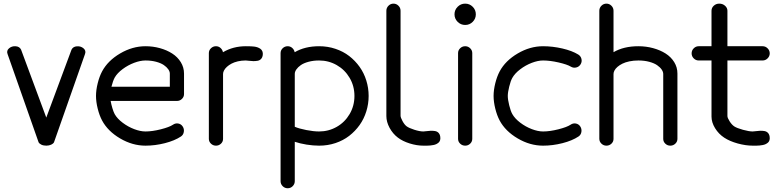

<svg xmlns="http://www.w3.org/2000/svg" viewBox="-20 -789 4208 1040"><path d="M21.2 -495.6Q13.9 -514.2 28.8 -527.1Q43.7 -540 64.9 -538.5Q86.2 -536.9 94.2 -520L230.7 -152.1L367.4 -520Q375.5 -536.6 396.6 -538.2Q417.7 -539.8 432.6 -527Q447.5 -514.2 440.2 -495.6L272.5 -18.3Q268.3 -10.5 257.2 -5.4Q246.1 -0.2 230.7 0Q214.6 -0.2 204 -5.4Q193.4 -10.5 189 -18.3Z M601.3 -368.9Q591.6 -350.8 583.7 -319.3H899.9V-390.4Q899.9 -401.6 891.4 -413.8Q882.8 -426 867.1 -436.8Q851.3 -447.5 825.3 -454.5Q799.3 -461.4 768.1 -461.4Q740.2 -461.4 706.8 -448.9Q673.3 -436.3 644.3 -414.7Q615.2 -393.1 601.3 -368.9ZM917 -113.5Q930.2 -122.6 945.3 -120Q960.4 -117.4 969.2 -104.5Q978.3 -91.1 975.7 -74.7Q973.1 -58.3 960 -49.6Q926.3 -27.1 873.2 -13.5Q820.1 0 768.1 0Q697.3 0 630.6 -39.2Q564 -78.4 533 -136.2Q518.3 -163.8 509.2 -200.7Q500 -237.5 500 -269.3Q500 -301 509.2 -337.9Q518.3 -374.8 533 -402.3Q564 -460.2 630.6 -499.4Q697.3 -538.6 768.1 -538.6Q808.6 -538.6 846.2 -528.2Q883.8 -517.8 912.8 -499.1Q941.9 -480.5 959.4 -452.1Q976.8 -423.8 976.8 -390.4V-279.3Q976.8 -264.2 965.5 -253.2Q954.1 -242.2 938.2 -242.2H579.3Q582.8 -222.7 588.9 -202.5Q595 -182.4 601.3 -170.7Q615.2 -146.2 644.3 -124.3Q673.3 -102.3 706.8 -89.6Q740.2 -76.9 768.1 -76.9Q804.7 -76.9 851 -88.6Q897.2 -100.3 917 -113.5Z M1111.3 -501.5Q1111.3 -516.6 1122.7 -527.6Q1134 -538.6 1149.9 -538.6Q1164.1 -538.6 1174.6 -529.2Q1185.1 -519.8 1187.7 -506.1Q1242.9 -538.6 1311.3 -538.6Q1343.5 -538.6 1357.7 -536.6Q1366.9 -535.4 1374.9 -532.6Q1382.8 -529.8 1390.3 -524.7Q1397.7 -519.5 1401.2 -510.9Q1404.8 -502.2 1403.3 -491Q1401.4 -477.3 1393.8 -469.4Q1386.2 -461.4 1374.4 -459.6Q1362.5 -457.8 1352.3 -457.9Q1342 -458 1329 -459.7Q1315.9 -461.4 1311.3 -461.4Q1288.6 -461.4 1268.3 -456.7Q1248 -451.9 1233.8 -444.2Q1219.5 -436.5 1209 -426.9Q1198.5 -417.2 1193.4 -407.3Q1188.2 -397.5 1188.2 -388.2V-36.6Q1188.2 -21.5 1176.9 -10.7Q1165.5 0 1149.9 0Q1134 0 1122.7 -10.9Q1111.3 -21.7 1111.3 -36.9Z M1708.5 -461.4Q1677.2 -461.4 1651.2 -454.3Q1625.2 -447.3 1609.5 -436.3Q1593.8 -425.3 1585.2 -412.8Q1576.7 -400.4 1576.7 -388.9V-102.3Q1599.9 -92.3 1639.2 -84.6Q1678.5 -76.9 1708.5 -76.9Q1760 -76.9 1803.8 -101.8Q1847.7 -126.7 1873.8 -171.1Q1899.9 -215.6 1899.9 -269.3Q1899.9 -323 1873.8 -367.3Q1847.7 -411.6 1803.8 -436.5Q1760 -461.4 1708.5 -461.4ZM1499.8 -501.2Q1499.8 -516.6 1511.1 -527.6Q1522.5 -538.6 1538.3 -538.6Q1552.5 -538.6 1563 -529.2Q1573.5 -519.8 1576.2 -506.1Q1631.3 -538.6 1708.5 -538.6Q1755.1 -538.6 1797.1 -524.5Q1839.1 -510.5 1871.6 -485.4Q1904.1 -460.2 1927.9 -426.8Q1951.7 -393.3 1964.2 -352.8Q1976.8 -312.3 1976.8 -269.3Q1976.8 -226.3 1964.2 -185.8Q1951.7 -145.3 1927.9 -111.8Q1904.1 -78.4 1871.6 -53.2Q1839.1 -28.1 1797.1 -14Q1755.1 0 1708.5 0Q1676.5 0 1640.7 -5.7Q1605 -11.5 1576.7 -21V192.4Q1576.7 208 1565.4 219.4Q1554.2 230.7 1538.3 230.7Q1522.5 230.7 1511.1 219.4Q1499.8 208 1499.8 192.4V-70.1Q1499.8 -72.3 1499.8 -73.2Q1499.8 -74.2 1499.8 -74.6Q1499.8 -75 1499.8 -75.4Z M2182.4 -105Q2195.1 -95.5 2224.2 -86.2Q2253.4 -76.9 2272.9 -76.9Q2277.6 -76.9 2290.4 -78.6Q2303.2 -80.3 2313.6 -80.7Q2324 -81.1 2335.6 -79.3Q2347.2 -77.6 2355 -69.8Q2362.8 -62 2364.7 -48.3Q2366.2 -38.1 2363.9 -30Q2361.6 -22 2356.2 -17.1Q2350.8 -12.2 2343.4 -8.5Q2335.9 -4.9 2327.4 -3.4Q2318.8 -2 2310.1 -0.9Q2301.3 0.2 2293.2 0Q2285.2 -0.2 2278.6 0Q2274.7 0 2272.9 0Q2237.5 0 2199.2 -12Q2160.9 -23.9 2134.8 -43.9Q2107.7 -64.5 2090.2 -96.6Q2072.8 -128.7 2072.8 -160.4V-730.7Q2072.8 -746.6 2084.2 -757.9Q2095.7 -769.3 2111.3 -769.3Q2127 -769.3 2138.3 -757.9Q2149.7 -746.6 2149.7 -730.7V-162.4Q2149.7 -152.6 2160.2 -133.2Q2170.7 -113.8 2182.4 -105Z M2461.2 -501.5Q2461.2 -516.6 2472.5 -527.6Q2483.9 -538.6 2499.8 -538.6Q2515.4 -538.6 2526.7 -527.6Q2538.1 -516.6 2538.1 -501.5V-36.9Q2538.1 -21.7 2526.9 -10.9Q2515.6 0 2499.8 0Q2483.9 0 2472.5 -10.9Q2461.2 -21.7 2461.2 -36.9ZM2540.5 -670.7Q2523.7 -653.8 2499.8 -653.8Q2475.8 -653.8 2458.9 -670.7Q2441.9 -687.5 2441.9 -711.4Q2441.9 -735.4 2458.9 -752.3Q2475.8 -769.3 2499.8 -769.3Q2523.7 -769.3 2540.5 -752.3Q2557.4 -735.4 2557.4 -711.4Q2557.4 -687.5 2540.5 -670.7Z M3070.6 -113.5Q3083.7 -122.6 3098.9 -120Q3114 -117.4 3122.8 -104.5Q3131.8 -91.1 3129.3 -74.7Q3126.7 -58.3 3113.5 -49.6Q3079.8 -27.1 3026.7 -13.5Q2973.6 0 2921.6 0Q2850.8 0 2784.2 -39.2Q2717.5 -78.4 2686.5 -136.2Q2671.9 -163.8 2662.7 -200.7Q2653.6 -237.5 2653.6 -269.3Q2653.6 -301 2662.7 -337.9Q2671.9 -374.8 2686.5 -402.3Q2717.5 -460.2 2784.2 -499.4Q2850.8 -538.6 2921.6 -538.6Q2973.1 -538.6 3025.9 -526.4Q3078.6 -514.2 3112.1 -493.7Q3125.7 -485.4 3129.5 -470Q3133.3 -454.6 3125 -440.9Q3116.7 -427.2 3101.2 -423.5Q3085.7 -419.7 3072 -428Q3052.5 -439.9 3005.7 -450.7Q2959 -461.4 2921.6 -461.4Q2893.8 -461.4 2860.4 -448.6Q2826.9 -435.8 2797.9 -413.7Q2768.8 -391.6 2754.9 -366.9Q2745.8 -350.6 2738.2 -319.6Q2730.5 -288.6 2730.5 -269.3Q2730.5 -249.8 2738.2 -218.8Q2745.8 -187.7 2754.9 -171.4Q2768.8 -146.7 2797.9 -124.6Q2826.9 -102.5 2860.4 -89.7Q2893.8 -76.9 2921.6 -76.9Q2958.3 -76.9 3004.5 -88.6Q3050.8 -100.3 3070.6 -113.5Z M3649.4 -36.9Q3649.4 -21.7 3638.1 -10.9Q3626.7 0 3610.8 0Q3595.2 0 3583.9 -10.7Q3572.5 -21.5 3572.5 -36.6V-388.2Q3572.5 -399.9 3564 -412.4Q3555.4 -424.8 3539.4 -435.9Q3523.4 -447 3496.8 -454.2Q3470.2 -461.4 3438 -461.4Q3411.9 -461.4 3389.4 -456.7Q3366.9 -451.9 3351.4 -444.2Q3335.9 -436.5 3324.8 -426.9Q3313.7 -417.2 3308.5 -407.3Q3303.2 -397.5 3303.2 -388.2V-36.6Q3303.2 -21.5 3291.9 -10.7Q3280.5 0 3264.9 0Q3249 0 3237.7 -11Q3226.3 -22 3226.3 -37.4V-730.7Q3226.3 -746.6 3237.7 -757.9Q3249 -769.3 3264.9 -769.3Q3280.5 -769.3 3291.9 -757.9Q3303.2 -746.6 3303.2 -730.7V-506.3Q3358.4 -538.6 3438 -538.6Q3479.7 -538.6 3517.8 -528.2Q3555.9 -517.8 3585.2 -499.3Q3614.5 -480.7 3632 -452.5Q3649.4 -424.3 3649.4 -390.9Z M3957.5 -104.2Q3971.7 -95 4004.5 -85.9Q4037.4 -76.9 4057.1 -76.9Q4061.8 -76.9 4074.6 -78.6Q4087.4 -80.3 4097.8 -80.7Q4108.2 -81.1 4119.8 -79.3Q4131.3 -77.6 4139.2 -69.8Q4147 -62 4148.9 -48.3Q4150.4 -38.1 4148.1 -30Q4145.8 -22 4140.4 -17.1Q4135 -12.2 4127.6 -8.5Q4120.1 -4.9 4111.6 -3.4Q4103 -2 4094.2 -0.9Q4085.4 0.2 4077.4 0Q4069.3 -0.2 4062.7 0Q4058.8 0 4057.1 0Q4019.3 0 3976.1 -11.8Q3932.9 -23.7 3903.1 -43.2Q3872.6 -63.2 3853.3 -94.6Q3834 -126 3834 -157.5V-461.4H3764.6Q3749 -461.4 3737.7 -472.8Q3726.3 -484.1 3726.3 -500Q3726.3 -515.9 3737.7 -527.2Q3749 -538.6 3764.6 -538.6H3834V-730.7Q3834 -746.6 3846.2 -757.9Q3858.4 -769.3 3876.2 -769.3Q3894.3 -769.3 3907.2 -757.9Q3920.2 -746.6 3920.2 -730.7V-538.6H4110.8Q4126.5 -538.6 4137.9 -527.1Q4149.4 -515.6 4149.4 -500Q4149.4 -484.4 4137.9 -472.9Q4126.5 -461.4 4110.8 -461.4H3920.2V-160.4Q3920.2 -150.6 3932.1 -131.8Q3944.1 -113 3957.5 -104.2Z"/></svg>

Font: Tecnico
Style: Grueso
Weight: 700
Version: Version 1.3